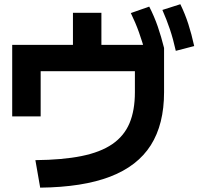

<svg xmlns="http://www.w3.org/2000/svg" viewBox="-20 -864 922 892"><path d="M144.4 -120Q270 -121.1 358.3 -138.9Q446.7 -156.7 501.7 -194.4Q556.7 -232.2 581.7 -291.7Q606.7 -351.1 606.7 -435.6V-533.3H168.9V-323.3H36.7V-655.6H318.9V-804.4H451.1V-655.6H736.7L742.2 -641.1V-435.6Q742.2 -286.7 680.6 -189.4Q618.9 -92.2 491.7 -43.3Q364.4 5.6 166.7 7.8ZM656.7 -615.6Q641.1 -670 625.6 -713.9Q610 -757.8 587.8 -803.3L673.3 -833.3Q696.7 -787.8 712.8 -741.1Q728.9 -694.4 742.2 -641.1ZM796.7 -627.8Q784.4 -683.3 769.4 -727.8Q754.4 -772.2 734.4 -817.8L817.8 -844.4Q840 -798.9 855 -752.2Q870 -705.6 882.2 -650Z"/></svg>

Font: Paperlogy 7 Bold
Style: Regular
Weight: 700
Designer: redesigned by Lee Juim, glyphs from Gmarket Sans & Montserrat
Foundry: PT&
Version: Version 1.001